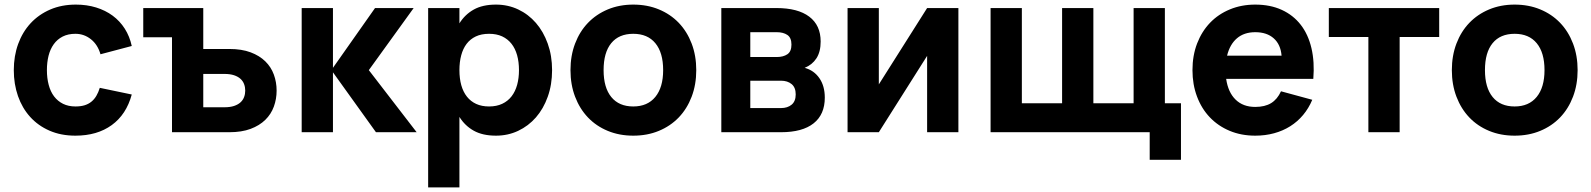

<svg xmlns="http://www.w3.org/2000/svg" viewBox="-20 -575 6921 835"><path d="M308 15Q245 15 195.2 -6.8Q145.5 -28.5 111 -66.8Q76.5 -105 58.2 -157.2Q40 -209.5 40 -270Q40 -331.5 59 -383.8Q78 -436 113.2 -474Q148.5 -512 198.2 -533.5Q248 -555 310 -555Q357.5 -555 398 -542.5Q438.5 -530 470 -506.8Q501.5 -483.5 522.8 -450Q544 -416.5 553 -375L417 -339Q405 -381 375.2 -404.5Q345.5 -428 308 -428Q276 -428 252.5 -416Q229 -404 213.8 -382.8Q198.5 -361.5 191.2 -332.8Q184 -304 184 -270Q184 -235 191.8 -205.8Q199.5 -176.5 215.2 -155.8Q231 -135 254.2 -123.5Q277.5 -112 308 -112Q331 -112 348 -117.2Q365 -122.5 377.8 -133Q390.5 -143.5 399.2 -158.5Q408 -173.5 414 -193L553 -164Q529.5 -77 466 -31Q402.5 15 308 15Z M728 -413H603V-540H864V-362H977.5Q1031 -362 1069.8 -347.5Q1108.5 -333 1133.8 -308.2Q1159 -283.5 1171 -250.5Q1183 -217.5 1183 -181Q1183 -144.5 1171 -111.5Q1159 -78.5 1133.8 -53.8Q1108.5 -29 1069.8 -14.5Q1031 0 977.5 0H728ZM956 -108.5Q980.5 -108.5 997.8 -114.2Q1015 -120 1025.8 -129.8Q1036.5 -139.5 1041.5 -152.8Q1046.5 -166 1046.5 -181Q1046.5 -196 1041.5 -209.2Q1036.5 -222.5 1025.8 -232.2Q1015 -242 997.8 -247.8Q980.5 -253.5 956 -253.5H864V-108.5Z M1292 -540H1428V-280L1611 -540H1779L1584 -270L1792 0H1615L1428 -260.5V0H1292Z M1842 240V-540H1978V-473.5Q2002 -512 2040.5 -533.5Q2079 -555 2137 -555Q2189 -555 2233.5 -534Q2278 -513 2310.8 -475.2Q2343.5 -437.5 2362.2 -385Q2381 -332.5 2381 -270Q2381 -207 2362.2 -154.5Q2343.5 -102 2310.8 -64.5Q2278 -27 2233.5 -6Q2189 15 2137 15Q2079 15 2040.5 -6.5Q2002 -28 1978 -66.5V240ZM2107 -112Q2139.5 -112 2164 -123.5Q2188.5 -135 2204.8 -156Q2221 -177 2229 -206Q2237 -235 2237 -270Q2237 -306 2228.8 -335.2Q2220.5 -364.5 2204.2 -385Q2188 -405.5 2163.8 -416.8Q2139.5 -428 2107 -428Q2073.5 -428 2049.2 -416.5Q2025 -405 2009.2 -384.2Q1993.5 -363.5 1985.8 -334.5Q1978 -305.5 1978 -270Q1978 -233.5 1986.2 -204.2Q1994.5 -175 2010.8 -154.5Q2027 -134 2051 -123Q2075 -112 2107 -112Z M2734 15Q2673.5 15 2623.2 -5.8Q2573 -26.5 2537 -64.2Q2501 -102 2481 -154.5Q2461 -207 2461 -270Q2461 -333 2481 -385.5Q2501 -438 2537 -475.5Q2573 -513 2623.2 -534Q2673.5 -555 2734 -555Q2795 -555 2845.2 -534.2Q2895.5 -513.5 2931.8 -475.8Q2968 -438 2988 -385.5Q3008 -333 3008 -270Q3008 -207 2988 -154.5Q2968 -102 2931.8 -64.2Q2895.5 -26.5 2845.2 -5.8Q2795 15 2734 15ZM2734 -112Q2796 -112 2830 -153.5Q2864 -195 2864 -270Q2864 -346 2830.2 -387Q2796.5 -428 2734 -428Q2671.5 -428 2638.2 -387.2Q2605 -346.5 2605 -270Q2605 -194 2638.5 -153Q2672 -112 2734 -112Z M3376.5 0H3117V-540H3356.5Q3450 -540 3499.5 -502.5Q3549 -465 3549 -394.5Q3549 -349.5 3530.5 -321.2Q3512 -293 3479.5 -280Q3520 -269 3543.5 -235Q3567 -201 3567 -150.5Q3567 -77 3518.2 -38.5Q3469.5 0 3376.5 0ZM3358 -435H3243V-327H3358Q3386.5 -327 3404.2 -339Q3422 -351 3422 -381Q3422 -411 3404.2 -423Q3386.5 -435 3358 -435ZM3376.5 -105Q3405 -105 3422.8 -119.8Q3440.5 -134.5 3440.5 -164.5Q3440.5 -194.5 3422.8 -209.2Q3405 -224 3376.5 -224H3243V-105Z M4148 -540V0H4012V-332L3802 0H3666V-540H3802V-208L4012 -540Z M4980 120V0H4288V-540H4424V-126H4599V-540H4735V-126H4910V-540H5046V-126H5116V120Z M5439 -110Q5481 -110 5508 -126.5Q5535 -143 5551 -178L5687 -141Q5671.5 -104 5647.2 -75Q5623 -46 5591.2 -26Q5559.5 -6 5521 4.5Q5482.5 15 5439 15Q5378 15 5327.8 -6Q5277.5 -27 5241.5 -64.8Q5205.5 -102.5 5185.8 -155Q5166 -207.5 5166 -270Q5166 -333.5 5186.2 -386Q5206.5 -438.5 5242.5 -476Q5278.5 -513.5 5328.8 -534.2Q5379 -555 5439 -555Q5504.5 -555 5554.5 -532Q5604.5 -509 5637 -467Q5669.5 -425 5683.5 -365.2Q5697.5 -305.5 5691.5 -232H5312.5Q5321 -173.5 5353.5 -141.8Q5386 -110 5439 -110ZM5553.5 -333Q5549.5 -381.5 5519.5 -408.2Q5489.5 -435 5439 -435Q5390.5 -435 5359.5 -408.5Q5328.5 -382 5316.5 -333Z M5931 0V-414H5759V-540H6239V-414H6067V0Z M6567 15Q6506.5 15 6456.2 -5.8Q6406 -26.5 6370 -64.2Q6334 -102 6314 -154.5Q6294 -207 6294 -270Q6294 -333 6314 -385.5Q6334 -438 6370 -475.5Q6406 -513 6456.2 -534Q6506.5 -555 6567 -555Q6628 -555 6678.2 -534.2Q6728.5 -513.5 6764.8 -475.8Q6801 -438 6821 -385.5Q6841 -333 6841 -270Q6841 -207 6821 -154.5Q6801 -102 6764.8 -64.2Q6728.5 -26.5 6678.2 -5.8Q6628 15 6567 15ZM6567 -112Q6629 -112 6663 -153.5Q6697 -195 6697 -270Q6697 -346 6663.2 -387Q6629.5 -428 6567 -428Q6504.5 -428 6471.2 -387.2Q6438 -346.5 6438 -270Q6438 -194 6471.5 -153Q6505 -112 6567 -112Z"/></svg>

Font: Vela Sans ExtBd
Style: Regular
Weight: 800
Designer: Principal design: Mikhail Sharanda - project Manrope.
Design modification: Ravid Balaliev
Foundry: Mikhail Sharanda
Version: Version 1.001